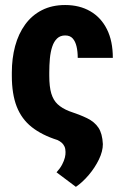

<svg xmlns="http://www.w3.org/2000/svg" viewBox="-20 -558 483 761"><path d="M238.3 -538.1Q295.4 -538.1 337.9 -513.4Q380.4 -488.8 403.8 -442.1Q427.2 -395.5 427.2 -328.6H288.1Q288.1 -354 283.4 -373.8Q278.8 -393.6 268.3 -405.5Q257.8 -417.5 238.3 -417.5Q218.8 -417.5 206.3 -405.5Q193.8 -393.6 187 -373Q180.2 -352.5 177.7 -325.9Q175.3 -299.3 175.3 -270.5V-257.8Q175.3 -214.4 183.3 -187.5Q191.4 -160.6 208.5 -144.8Q225.6 -128.9 253.4 -117.7Q296.4 -103.5 325.4 -89.4Q354.5 -75.2 370.1 -52Q385.7 -28.8 387.7 13.2Q387.7 41.5 372.1 74Q356.4 106.4 332 135.3Q307.6 164.1 280.8 182.6L204.1 125Q218.3 109.4 226.1 94.5Q233.9 79.6 237.1 66.7Q240.2 53.7 239.7 44.4Q239.7 31.7 235.6 22.7Q231.4 13.7 224.4 7.6Q217.3 1.5 208 -2.9Q146 -22.5 105.7 -54.4Q65.4 -86.4 46.1 -136Q26.9 -185.5 26.9 -257.8V-270.5Q26.9 -326.7 40 -375.5Q53.2 -424.3 79.8 -460.9Q106.4 -497.6 146.2 -517.8Q186 -538.1 238.3 -538.1Z"/></svg>

Font: Roboto Condensed ExtraBold
Style: Regular
Weight: 800
Designer: Christian Robertson
Foundry: Google
Version: Version 3.008; 2023